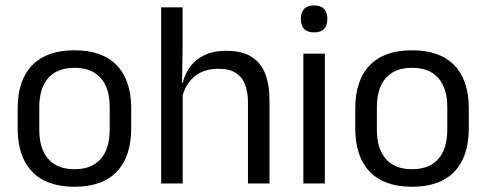

<svg xmlns="http://www.w3.org/2000/svg" viewBox="-20 -690 1830 722"><path d="M260.1 12.3Q155.2 12.3 100.8 -44.5Q46.4 -101.2 46.4 -207.7V-281.9Q46.4 -388 100.9 -444.5Q155.3 -500.9 260.1 -500.9Q364.9 -500.9 419.1 -444.5Q473.4 -388 473.4 -281.9V-207.7Q473.4 -101.2 419.1 -44.5Q364.9 12.3 260.1 12.3ZM260.1 -53.7Q324.8 -53.7 358.6 -92.2Q392.5 -130.7 392.5 -203V-286.6Q392.5 -358.5 358.7 -396.7Q324.9 -435 260.1 -435Q195.3 -435 161.5 -396.7Q127.7 -358.5 127.7 -286.6V-203Q127.7 -130.7 161.5 -92.2Q195.3 -53.7 260.1 -53.7Z M993.4 0H912.5V-303.7Q912.5 -343 901.7 -371.5Q891 -399.9 866.7 -415.7Q842.3 -431.4 800.6 -431.4Q762 -431.4 733.9 -417Q705.9 -402.5 688.6 -377.8Q671.3 -353.1 664.3 -321.6L646.6 -378.9H667.4Q675.1 -412.1 695.1 -439.3Q715.1 -466.5 748.8 -482.7Q782.5 -498.9 831 -498.9Q889.2 -498.9 924.7 -477.1Q960.3 -455.2 976.8 -413.8Q993.4 -372.3 993.4 -312.6ZM667 0H586.1V-662.5H666.6V-503.7L664.2 -363.3L667 -357.1Z M1201.6 0H1120.7V-488.2H1201.6ZM1161.2 -568.2Q1136.2 -568.2 1123.8 -581.2Q1111.4 -594.3 1111.4 -617.7V-620.2Q1111.4 -643.5 1123.8 -656.6Q1136.2 -669.6 1161.2 -669.6Q1186.2 -669.6 1198.5 -656.6Q1210.9 -643.5 1210.9 -620.2V-617.7Q1210.9 -593.9 1198.5 -581Q1186.2 -568.2 1161.2 -568.2Z M1529.6 12.3Q1424.7 12.3 1370.3 -44.5Q1315.9 -101.2 1315.9 -207.7V-281.9Q1315.9 -388 1370.4 -444.5Q1424.8 -500.9 1529.6 -500.9Q1634.4 -500.9 1688.6 -444.5Q1742.9 -388 1742.9 -281.9V-207.7Q1742.9 -101.2 1688.6 -44.5Q1634.4 12.3 1529.6 12.3ZM1529.6 -53.7Q1594.3 -53.7 1628.1 -92.2Q1662 -130.7 1662 -203V-286.6Q1662 -358.5 1628.2 -396.7Q1594.4 -435 1529.6 -435Q1464.8 -435 1431 -396.7Q1397.2 -358.5 1397.2 -286.6V-203Q1397.2 -130.7 1431 -92.2Q1464.8 -53.7 1529.6 -53.7Z"/></svg>

Font: Anek Kannada Medium
Style: Regular
Weight: 500
Designer: Vaishnavi Murthy, Maithili Shingre (Kannada) & Yesha Goshar (Latin)
Foundry: Ek Type
Version: Version 1.003